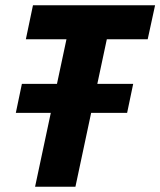

<svg xmlns="http://www.w3.org/2000/svg" viewBox="-20 -708 608 728"><path d="M40 -280 63 -390H485L462 -280ZM113 0 232 -559H78L105 -688H568L540 -559H385L266 0Z"/></svg>

Font: Saira SemiCondensed
Style: Bold Italic
Weight: 700
Width: 4
Italic angle: -12°
Designer: Hector Gatti with collaboration of the Omnibus-Type team
Foundry: Omnibus-Type
Version: Version 1.101